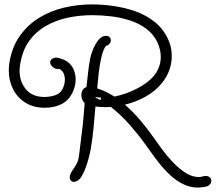

<svg xmlns="http://www.w3.org/2000/svg" viewBox="-20 -763 981 873"><path d="M881 90Q841 90 805.5 70.5Q770 51 740 20Q710 -11 685 -45.5Q660 -80 639 -109Q613 -146 571.5 -193.5Q530 -241 484 -277Q477 -276 469.5 -276Q462 -276 454 -276Q434 -276 414 -279Q410 -231 405.5 -183Q401 -135 393 -88Q391 -75 385.5 -52.5Q380 -30 371.5 -6Q363 18 352.5 36.5Q342 55 328 61Q326 62 322.5 63Q319 64 315 64Q309 64 306 61Q297 55 297 43Q297 36 300 29Q303 22 306 17L318 -1Q334 -24 337.5 -45Q341 -66 344 -94L351 -152Q356 -187 359 -222.5Q362 -258 365 -294Q350 -309 350 -331Q350 -343 355.5 -353Q361 -363 373 -367Q377 -399 380.5 -432.5Q384 -466 390 -497Q393 -513 402.5 -537Q412 -561 427 -580.5Q442 -600 462 -600Q473 -600 478.5 -594Q484 -588 484 -580Q484 -572 478.5 -564.5Q473 -557 461 -554Q448 -535 440 -498.5Q432 -462 428 -424Q424 -386 422 -361Q442 -355 461.5 -345.5Q481 -336 500 -324Q551 -334 600.5 -359Q650 -384 677 -415Q711 -455 711 -505Q711 -535 697 -568Q679 -607 645.5 -632Q612 -657 569.5 -670.5Q527 -684 482.5 -689Q438 -694 399 -694Q342 -694 288 -682.5Q234 -671 188.5 -645Q143 -619 112.5 -576.5Q82 -534 72 -472Q69 -457 69 -441Q69 -392 98 -357Q127 -322 183 -322Q198 -322 215 -325.5Q232 -329 244 -336Q258 -344 266.5 -363Q275 -382 275 -402Q275 -415 270.5 -426.5Q266 -438 257 -445Q250 -450 249 -450H247Q234 -447 221 -457.5Q208 -468 208 -480Q208 -487 214 -493Q220 -499 233 -501Q239 -502 253 -497.5Q267 -493 272 -491Q299 -478 311.5 -454Q324 -430 324 -402Q324 -370 308.5 -339.5Q293 -309 266 -293Q248 -283 227 -278Q206 -273 185 -273Q132 -273 95 -296.5Q58 -320 39 -358.5Q20 -397 20 -442Q20 -461 23 -480Q35 -551 71 -601Q107 -651 158.5 -682.5Q210 -714 272 -728.5Q334 -743 399 -743Q444 -743 494.5 -736Q545 -729 593 -712.5Q641 -696 680 -666Q719 -636 742 -590Q761 -552 761 -509Q761 -441 716 -385Q687 -349 642.5 -324Q598 -299 548 -287Q587 -253 620 -213.5Q653 -174 679 -137Q694 -115 716.5 -84.5Q739 -54 766.5 -25Q794 4 824 23Q854 42 884 42Q888 42 891.5 41.5Q895 41 899 40Q903 39 906.5 38Q910 37 914 37Q928 37 934.5 44Q941 51 941 59Q941 74 925 83Q918 86 902 88Q886 90 881 90ZM437 -308 440 -319Q427 -319 413 -322L418 -316V-317Z"/></svg>

Font: Twinkle Star
Style: Regular
Weight: 400
Designer: Robert E. Leuschke
Foundry: Robert E. Leuschke
Version: Version 2.010; ttfautohint (v1.8.3)